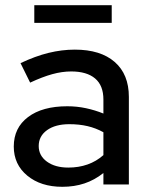

<svg xmlns="http://www.w3.org/2000/svg" viewBox="-20 -710 572 739"><path d="M33 0ZM220 9Q137 9 85 -34Q33 -77 33 -146Q33 -218 88 -259.5Q143 -301 239 -301Q276 -301 311 -293.5Q346 -286 378 -273V-327Q378 -381 346 -408Q314 -435 254 -435Q219 -435 181 -424.5Q143 -414 96 -392L59 -467Q116 -494 167 -506.5Q218 -519 268 -519Q367 -519 421.5 -471.5Q476 -424 476 -337V0H378V-44Q344 -17 305 -4Q266 9 220 9ZM129 -148Q129 -111 160.5 -88Q192 -65 243 -65Q283 -65 317 -77Q351 -89 378 -113V-201Q349 -217 317 -224.5Q285 -232 247 -232Q193 -232 161 -209Q129 -186 129 -148ZM410 -690V-622H112V-690Z"/></svg>

Font: Red Hat Display Medium
Style: Regular
Weight: 500
Designer: Pentagram / MCKL
Foundry: Pentagram / MCKL
Version: Version 1.005; Red Hat Display Medium